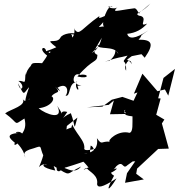

<svg xmlns="http://www.w3.org/2000/svg" viewBox="-20 -967 1008 1084"><path d="M911 -462 869 -452 784 -551 736 -438 756 -445 734 -398 671 -420 611 -404 558 -365 471 -361 594 -375 623 -400 601 -322 718 -324C649 -318 702 -369 682 -335C706 -332 656 -318 728 -310C727 -271 733 -222 711 -217C645 -235 581 -170 601 -167C549 -172 558 -143 527 -187C538 -126 497 -101 454 -99C514 -113 478 -67 492 -145C524 -134 494 -74 582 -145C428 -97 459 -129 457 -141C450 -99 450 -172 438 -105C490 -148 415 -199 388 -264C364 -199 440 -275 355 -236C362 -268 340 -240 417 -303C393 -217 409 -252 380 -328C320 -303 314 -262 360 -335C296 -352 362 -280 303 -370C345 -283 237 -322 198 -356C267 -363 297 -411 271 -423C293 -455 330 -435 291 -478C332 -434 316 -461 305 -472C363 -506 369 -447 350 -427C381 -419 363 -499 413 -504C397 -469 436 -438 417 -483C481 -487 389 -478 416 -509C385 -479 389 -567 432 -544C481 -554 489 -518 417 -535C510 -643 528 -609 530 -657C501 -670 512 -683 555 -754C546 -727 539 -692 498 -667C554 -735 564 -694 531 -714C529 -682 628 -714 649 -662C611 -711 658 -666 593 -621C614 -630 572 -619 572 -619C672 -651 641 -637 700 -653C655 -595 695 -648 692 -568C673 -596 715 -655 724 -604C706 -643 676 -614 724 -650L779 -661L797 -641C854 -722 836 -744 762 -743C794 -776 752 -752 818 -796C740 -743 706 -747 698 -776C746 -781 782 -801 811 -834C752 -809 828 -874 761 -879C769 -868 789 -858 747 -893C717 -882 727 -854 829 -947C786 -900 760 -901 769 -895C764 -878 755 -924 737 -920C633 -907 610 -892 644 -928C628 -905 554 -939 616 -927C590 -953 546 -824 568 -818C516 -815 537 -795 595 -888C507 -844 554 -880 538 -874C441 -806 428 -763 402 -800C395 -828 410 -773 387 -755C390 -791 343 -774 413 -771C403 -788 332 -779 321 -754C299 -712 216 -764 302 -697C359 -741 324 -704 240 -678C237 -713 182 -695 259 -644C240 -697 292 -669 244 -666C268 -666 192 -585 222 -610C140 -616 168 -605 145 -585C113 -544 133 -512 124 -555C121 -478 121 -514 84 -510C129 -480 94 -437 82 -497C118 -423 110 -435 142 -473C150 -480 120 -421 122 -380C178 -454 131 -363 106 -412C136 -371 40 -351 9 -327C91 -268 52 -256 118 -298C140 -218 75 -201 112 -201C98 -241 41 -213 88 -217C6 -210 35 -185 64 -161C48 -128 116 -174 57 -177C57 -177 115 -132 123 -75C121 -92 96 -111 171 -130C223 -148 200 -141 226 -86C222 -108 236 -107 200 -23C235 -59 256 -23 234 -39C220 -38 213 -21 292 -4C292 -4 290 -11 283 -30C389 34 345 17 438 -27C393 29 340 -37 309 -23C306 29 333 -19 300 -21C295 31 363 -36 349 -21C404 -37 474 -62 496 -70C413 -55 443 -81 488 -8C497 -42 418 7 471 -16C485 3 537 23 528 73C532 93 552 96 638 40C590 119 573 117 624 25C587 5 619 -22 596 13C645 -6 670 -44 569 19C664 -18 635 -63 620 -10C679 -82 668 -3 699 -34C762 -79 697 -36 783 -70L712 -124L744 -57L697 11L686 65L792 46L749 14L754 -15L873 -126L933 -128L894 -270L908 -292L862 -319L887 -411L873 -412L903 -527L968 -578L930 -427Z"/></svg>

Font: Hussar Lance
Style: ExBdObl
Weight: 700
Foundry: Cannot Into Space Fonts, PlusOne Fonts
Version: Version 2.270